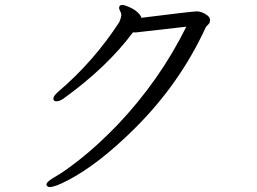

<svg xmlns="http://www.w3.org/2000/svg" viewBox="-20 -727 1040 777"><path d="M552 -655Q760 -681 776.5 -681Q793 -681 811.5 -670Q830 -659 830 -646.5Q830 -634 822.5 -627.5Q815 -621 813 -617Q709 -391 530 -212Q382 -64 256 2Q203 30 181 30Q175 30 171.5 26.5Q168 23 168 20Q168 8 205.5 -13Q243 -34 309.5 -87Q376 -140 452 -218Q625 -399 734 -619L532 -596Q525 -596 518 -596Q413 -455 237 -328Q221 -317 208.5 -317Q196 -317 196 -328Q196 -339 216 -356Q360 -479 463 -638Q469 -651 471 -665V-666Q471 -674 466.5 -681.5Q462 -689 462 -695Q462 -707 475 -707Q484 -707 505 -697.5Q526 -688 538.5 -675.5Q551 -663 552 -655Z"/></svg>

Font: LXGW WenKai Mono Lite
Style: Regular
Weight: 400
Monospace: yes
Designer: LXGW / Fontworks Inc.
Foundry: LXGW / Fontworks Inc.
Version: Version 1.520; June 14, 2025